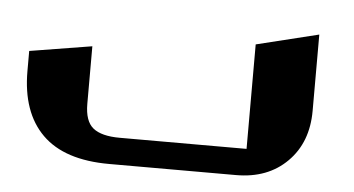

<svg xmlns="http://www.w3.org/2000/svg" viewBox="-36 -432 902 489"><g transform="rotate(5 414.5 -187.5)"><path d="M762.2 -375V-180.2Q762.2 -99.1 712.6 -49.6Q663.1 0 582 0H257.8Q143.1 0 86.4 -56.2Q29.8 -112.3 29.8 -217.8V-269L189 -294.9V-147.9Q189 -103.5 210.4 -86.2Q231.9 -68.8 278.8 -68.8H603V-335.9Z"/></g></svg>

Font: Wesal
Style: Regular
Weight: 900
Designer: Ahmed zaza
Foundry: Ahmed zaza
Version: Version 2.01